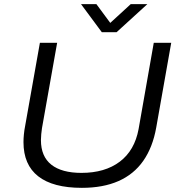

<svg xmlns="http://www.w3.org/2000/svg" viewBox="-20 -892 865 924"><path d="M374 12Q235 12 164 -43.5Q93 -99 93 -208Q93 -225 95 -245.5Q97 -266 101 -286L172 -686H255L182 -275Q180 -262 178.5 -246.5Q177 -231 177 -218Q177 -139 227 -99.5Q277 -60 372 -60Q485 -60 556.5 -114Q628 -168 647 -271L720 -686H804L732 -279Q715 -183 669.5 -118Q624 -53 550 -20.5Q476 12 374 12ZM689 -872 541 -737H470L370 -872H444L526 -761H488L609 -872Z"/></svg>

Font: Archivo SemiExpanded Light
Style: Italic
Weight: 300
Width: 6
Italic angle: -10°
Designer: Hector Gatti
Foundry: Omnibus-Type
Version: Version 2.001